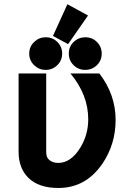

<svg xmlns="http://www.w3.org/2000/svg" viewBox="-20 -888 626 917"><path d="M301.8 -867.7 400.4 -814 305.2 -677.2 232.9 -716.3ZM387.2 -710Q420.4 -710 442.4 -688Q465.8 -664.6 465.8 -632.3Q465.8 -599.1 442.9 -576.7Q419.4 -554.2 387.2 -554.2Q354.5 -554.2 332 -576.2Q308.6 -598.6 308.6 -632.3Q308.6 -665.5 332 -688Q355.5 -710 387.2 -710ZM198.2 -710Q231.4 -710 253.4 -688Q276.9 -664.6 276.9 -632.3Q276.9 -599.6 253.9 -576.9Q231 -554.2 198.2 -554.2Q166.5 -554.2 143.6 -576.2Q119.6 -598.6 119.6 -632.3Q119.6 -665.5 143.6 -688Q166.5 -710 198.2 -710ZM68.8 -537.1H200.7V-163.1Q200.7 -139.6 210.9 -128.4Q228 -109.9 257.8 -109.9Q318.4 -109.9 362.8 -181.6Q401.4 -243.7 401.4 -318.4Q401.4 -435.5 316.4 -537.1H454.6Q532.2 -436 532.2 -315.4Q532.2 -199.2 469.2 -106.4Q390.1 9.8 258.8 9.8Q166 9.8 116.7 -37.6Q68.8 -84 68.8 -163.1Z"/></svg>

Font: Consola Mono
Style: Bold
Weight: 700
Monospace: yes
Designer: Wojciech Kalinowski "wmk69" (wmk69@o2.pl)
Foundry: Wojciech Kalinowski "wmk69" (wmk69@o2.pl)
Version: Version 2.1.0